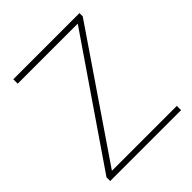

<svg xmlns="http://www.w3.org/2000/svg" viewBox="-191 -826 954 954"><g transform="rotate(-45 285.5 -349.0)"><path d="M37 -26 476 -667H54V-698H519V-675L79 -30H535V0H37Z"/></g></svg>

Font: Freesentation 1 Thin
Style: Regular
Weight: 250
Designer: glyphs from Roboto by Christian Robertson / Hangul glyphs from Noto Sans CJK(Source Han Sans) by Jang Soo-young and Kang
Foundry: PT&
Version: Version 2.001